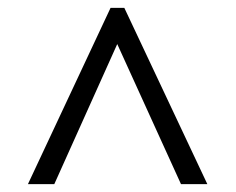

<svg xmlns="http://www.w3.org/2000/svg" viewBox="-20 -734 599 488"><path d="M51 -266H118L278 -622L440 -266H507L296 -714H261Z"/></svg>

Font: Noto Fangsong KSS Rotated
Style: Regular
Weight: 400
Designer: LIU Zhao, ZHANG Congyu, Kushim JIANG
Foundry: Guyu Beijing Co. Ltd.
Version: Version 1.000;November 16, 2022;FontCreator 11.5.0.2427 64-b